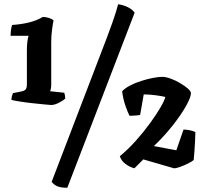

<svg xmlns="http://www.w3.org/2000/svg" viewBox="-20 -783 979 907"><path d="M222 -287Q217 -287 191.5 -289.5Q166 -292 133.5 -295.5Q101 -299 73 -303.5Q45 -308 34 -311Q34 -320 36.5 -329Q39 -338 41 -343L81 -351Q96 -354 101.5 -361Q107 -368 107 -385V-547Q107 -565 109 -583.5Q111 -602 115 -614H30Q30 -628 32 -642Q34 -656 37 -665Q81 -668 117.5 -677Q154 -686 182 -703Q196 -703 210.5 -698.5Q225 -694 233 -687Q229 -667 225.5 -640Q222 -613 222 -584V-386Q222 -370 220 -363Q218 -356 217 -352L283 -345Q285 -342 286.5 -333.5Q288 -325 288 -317Q280 -309 259 -298Q238 -287 222 -287ZM298 104Q270 104 253.5 98Q237 92 224 76L450 -514Q490 -617 510.5 -675Q531 -733 538 -763Q565 -759 586 -748Q607 -737 616 -723ZM615 12Q594 7 573.5 -8Q553 -23 546 -45Q585 -77 622 -118.5Q659 -160 689.5 -202Q720 -244 739 -277Q758 -310 761 -325Q745 -329 715.5 -333Q686 -337 659 -337L642 -240Q631 -238 616.5 -237Q602 -236 592 -236Q584 -250 572.5 -283.5Q561 -317 557 -352Q571 -367 595.5 -379.5Q620 -392 648.5 -401Q677 -410 703 -415Q729 -420 746 -420Q763 -420 786.5 -411.5Q810 -403 831.5 -390Q853 -377 867.5 -364.5Q882 -352 882 -343Q882 -324 859.5 -283.5Q837 -243 797.5 -192.5Q758 -142 707 -93L813 -73L847 -171Q860 -171 877.5 -167.5Q895 -164 903 -159Q903 -142 901.5 -117.5Q900 -93 898.5 -68.5Q897 -44 895 -27Q887 -20 869 -11Q851 -2 832 5Q813 12 802 12L657 -30Z"/></svg>

Font: Texturina ExtraBold
Style: Regular
Weight: 800
Designer: Guillermo Torres Carreño
Foundry: Omnibus-Type
Version: Version 1.002; ttfautohint (v1.8.3)